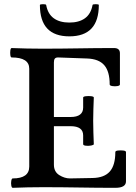

<svg xmlns="http://www.w3.org/2000/svg" viewBox="-20 -896 653 919"><path d="M41 3Q36 3 34 -8Q32 -19 34 -30.5Q36 -42 41 -42Q120 -42 120 -99V-567Q120 -621 36 -621Q31 -621 29.5 -632Q28 -643 29.5 -654.5Q31 -666 36 -666Q110 -663 182 -663Q268 -663 354.5 -664.5Q441 -666 526 -666Q554 -666 554 -641V-492Q554 -486 542 -484Q530 -482 517.5 -484Q505 -486 505 -492Q505 -554 479 -584Q453 -614 397 -616L258 -621Q247 -621 242.5 -615.5Q238 -610 238 -597V-336H318Q348 -336 363 -347.5Q378 -359 378 -381V-429Q378 -434 391 -435.5Q404 -437 416.5 -435.5Q429 -434 429 -429Q428 -401 427 -373.5Q426 -346 426 -318Q426 -290 427 -262Q428 -234 429 -206Q429 -202 416.5 -199.5Q404 -197 391 -198.5Q378 -200 378 -206V-248Q378 -270 363 -281Q348 -292 318 -292H238V-108Q238 -74 263.5 -58Q289 -42 315 -42L423 -44Q479 -45 505.5 -75Q532 -105 532 -168Q532 -174 544.5 -175.5Q557 -177 570 -175.5Q583 -174 583 -168V-28Q583 3 532 3Q446 3 359 1.5Q272 0 186 0Q113 0 41 3ZM312 -722Q171 -722 171 -872Q171 -874 175 -875Q179 -876 186 -876Q193 -876 197 -875Q201 -874 201 -872Q209 -829 237.5 -808.5Q266 -788 312 -788Q358 -788 386.5 -808.5Q415 -829 423 -872Q423 -874 427 -875Q431 -876 438 -876Q446 -876 449.5 -875Q453 -874 453 -872Q453 -722 312 -722Z"/></svg>

Font: Junicode VF
Style: Regular
Weight: 400
Designer: Peter S. Baker
Version: Version 2.213